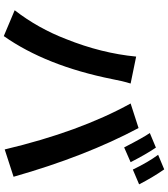

<svg xmlns="http://www.w3.org/2000/svg" viewBox="45 -928 909 1040"><g transform="rotate(90 500.0 -408.5)"><path d="M780 -798Q816 -745 859 -661L779 -626Q725 -731 701 -765ZM898 -843Q943 -778 979 -707L899 -673Q859 -756 819 -810ZM192 -311Q269 -503 287 -691L433 -661Q419 -616 409 -561Q337 -203 176 26L36 -33Q134 -160 192 -311ZM790 21Q694 -384 541 -661L674 -704Q827 -417 938 -27Z"/></g></svg>

Font: Swei Fan Sans CJK TC
Style: Bold
Weight: 700
Version: Version 2.130